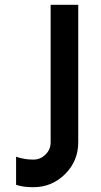

<svg xmlns="http://www.w3.org/2000/svg" viewBox="-20 -770 422 800"><path d="M119 10Q75 10 47 0V-117Q81 -105 119 -105Q148 -105 169.5 -126Q191 -147 191 -177V-750H306V-177Q306 -99 251 -44.5Q196 10 119 10Z"/></svg>

Font: Orkney Medium
Style: Regular
Weight: 500
Designer: Samuel Oakes and Alfredo Marco Pradil
Foundry: Alfredo Marco Pradil
Version: 1.0; ttfautohint (v1.5)